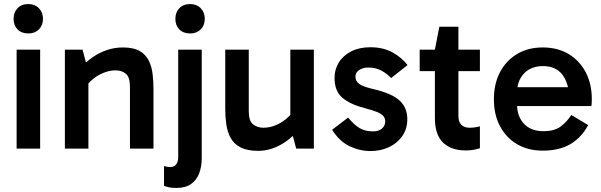

<svg xmlns="http://www.w3.org/2000/svg" viewBox="-20 -733 2966 947"><path d="M178 0H62V-488H178ZM47 -640Q47 -672 66.5 -692.5Q86 -713 120 -713Q152 -713 172 -692.5Q192 -672 192 -640Q192 -608 172 -588Q152 -568 120 -568Q86 -568 66.5 -588Q47 -608 47 -640Z M586 -499Q638 -499 668 -482Q698 -465 713 -435.5Q728 -406 732.5 -369.5Q737 -333 737 -294V0H621V-304Q621 -353 600.5 -369.5Q580 -386 550 -386Q522 -386 492.5 -374.5Q463 -363 439 -343.5Q415 -324 400 -299L391 -362H416V0H300V-488H387L411 -399L377 -398Q405 -429 438 -451.5Q471 -474 508.5 -486.5Q546 -499 586 -499Z M850 194Q825 194 809.5 190Q794 186 789 184V86Q794 87 801.5 89Q809 91 820 91Q839 91 849 77.5Q859 64 859 42V-488H975V49Q975 88 962.5 121.5Q950 155 922.5 174.5Q895 194 850 194ZM845 -640Q845 -672 864.5 -692.5Q884 -713 918 -713Q950 -713 970 -692.5Q990 -672 990 -640Q990 -608 970 -588Q950 -568 918 -568Q884 -568 864.5 -588Q845 -608 845 -640Z M1254 11Q1199 11 1166.5 -6Q1134 -23 1118 -52Q1102 -81 1096.5 -118Q1091 -155 1091 -195V-488H1207V-184Q1207 -136 1228.5 -119.5Q1250 -103 1279 -103Q1308 -103 1336.5 -114Q1365 -125 1389.5 -145Q1414 -165 1428 -189L1437 -127H1412V-488H1528V0H1441L1417 -90H1450Q1425 -60 1393 -37Q1361 -14 1326 -1.5Q1291 11 1254 11Z M1808 12Q1754 12 1704 -12Q1654 -36 1618 -93L1697 -153Q1727 -117 1754 -101Q1781 -85 1820 -85Q1848 -85 1864 -99Q1880 -113 1880 -134Q1880 -148 1872 -159Q1864 -170 1842.5 -179.5Q1821 -189 1781 -199Q1707 -218 1668.5 -251Q1630 -284 1630 -349Q1630 -390 1651 -424.5Q1672 -459 1712 -479.5Q1752 -500 1806 -500Q1871 -500 1917 -474Q1963 -448 1990 -412L1909 -348Q1892 -367 1863.5 -383.5Q1835 -400 1795 -400Q1771 -400 1752 -388Q1733 -376 1733 -354Q1733 -333 1752 -319Q1771 -305 1824 -293Q1913 -272 1951 -237Q1989 -202 1989 -145Q1989 -97 1964 -61.5Q1939 -26 1898 -7Q1857 12 1808 12Z M2276 9Q2206 9 2165.5 -29.5Q2125 -68 2125 -151V-482V-488L2147 -601H2241V-161Q2241 -131 2256 -117Q2271 -103 2295 -103Q2311 -103 2324 -105Q2337 -107 2347 -110V-2Q2332 3 2315.5 6Q2299 9 2276 9ZM2050 -382V-488H2347V-382Z M2657 10Q2585 10 2531 -21.5Q2477 -53 2446.5 -110Q2416 -167 2416 -243Q2416 -320 2446.5 -377.5Q2477 -435 2531 -467Q2585 -499 2657 -499Q2730 -499 2784.5 -466.5Q2839 -434 2869 -376.5Q2899 -319 2899 -244Q2899 -235 2898.5 -226Q2898 -217 2897 -210H2518V-303H2811L2787 -250Q2787 -319 2755 -363Q2723 -407 2658 -407Q2599 -407 2564.5 -370.5Q2530 -334 2530 -274V-221Q2530 -159 2564.5 -122.5Q2599 -86 2660 -86Q2715 -86 2745.5 -109Q2776 -132 2798 -166L2881 -116Q2848 -54 2793 -22Q2738 10 2657 10Z"/></svg>

Font: Gabarito Medium
Style: Regular
Weight: 500
Designer: Leandro Assis / Alvaro Franca / Felipe Casaprima
Foundry: Naipe Foundry
Version: Version 1.000